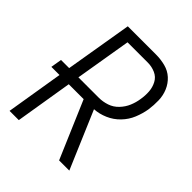

<svg xmlns="http://www.w3.org/2000/svg" viewBox="-204 -859 984 984"><g transform="rotate(45 288.0 -367.5)"><path d="M29 0H96L147 -311H255L388 0H462L329 -312Q365 -314 401 -329.5Q437 -345 464.5 -373.5Q492 -402 506.5 -437.5Q521 -473 527 -509Q532 -544 531 -578.5Q530 -613 517 -643.5Q504 -674 480 -696Q456 -718 423 -726.5Q390 -735 355 -735H151L90 -371H31L21 -311H80ZM157 -371 208 -676H355Q384 -676 410 -664.5Q436 -653 449 -628.5Q462 -604 464 -575.5Q466 -547 461 -518Q457 -490 445.5 -462.5Q434 -435 412.5 -412.5Q391 -390 362.5 -380.5Q334 -371 305 -371Z"/></g></svg>

Font: Iosevka Sparkle Light Oblique
Style: Regular
Weight: 300
Italic angle: -9°
Designer: Belleve Invis
Foundry: Belleve Invis
Version: Version 4.5.0; ttfautohint (v1.8.3)